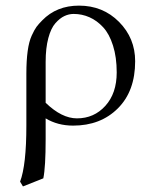

<svg xmlns="http://www.w3.org/2000/svg" viewBox="-20 -439 564 686"><path d="M134.8 198.2 62 227.1 51.8 210Q74.2 150.9 74.2 9.8V-175.8Q74.2 -222.7 78.9 -256.6Q83.5 -290.5 93.3 -311.8Q103 -333 110.6 -343.3Q118.2 -353.5 130.9 -366.2Q182.1 -418.9 262.2 -418.9Q347.7 -418.9 405.3 -360.8Q462.9 -302.7 462.9 -220.2Q462.9 -113.3 401.1 -51.8Q339.4 9.8 241.2 9.8Q186 9.8 143.1 -16.1V58.1Q143.1 157.7 134.8 198.2ZM397 -180.2Q397 -234.4 383.8 -276.1Q370.6 -317.9 348.4 -341.8Q326.2 -365.7 299.6 -377.4Q272.9 -389.2 243.2 -389.2Q226.1 -389.2 210 -381.6Q193.8 -374 178 -356.2Q162.1 -338.4 152.6 -302.7Q143.1 -267.1 143.1 -217.8V-71.8Q200.7 -16.1 254.9 -16.1Q315.9 -16.1 356.4 -60.8Q397 -105.5 397 -180.2Z"/></svg>

Font: Linux Libertine Display G
Style: Regular
Weight: 400
Designer: Philipp H. Poll
Foundry: Philipp H. Poll
Version: Version 5.0.9